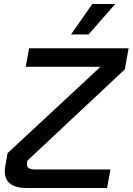

<svg xmlns="http://www.w3.org/2000/svg" viewBox="-20 -942 665 963"><path d="M116 -129Q115 -126 115 -119Q115 -104 125.5 -98Q136 -92 156 -92H534L517 1H116Q4 1 4 -83Q4 -97 7 -113L18 -174L484 -607H109L126 -700H625L606 -594L118 -137ZM443 -922H558L424 -769H336Z"/></svg>

Font: KoHo SemiBold
Style: Italic
Weight: 600
Italic angle: -10°
Version: Version 1.000; ttfautohint (v1.6)